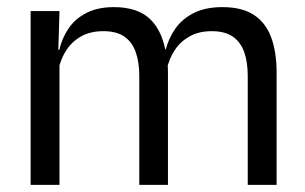

<svg xmlns="http://www.w3.org/2000/svg" viewBox="-20 -519 856 539"><path d="M756.5 0H675.5V-305.5Q675.5 -344 665.8 -372.2Q656 -400.5 633.8 -416Q611.5 -431.5 574 -431.5Q538.5 -431.5 512.5 -417Q486.5 -402.5 470.5 -378.2Q454.5 -354 448 -323L435.5 -380.5H445.5Q453.5 -412 472.5 -439Q491.5 -466 524 -482.5Q556.5 -499 604.5 -499Q659 -499 692.2 -477.5Q725.5 -456 741 -414.8Q756.5 -373.5 756.5 -314.5ZM147 0H66V-488H147L143.5 -371L147 -366ZM451.5 0H371V-305.5Q371 -344 361.2 -372.2Q351.5 -400.5 329.5 -416Q307.5 -431.5 270 -431.5Q234 -431.5 208 -417Q182 -402.5 166 -377.8Q150 -353 143.5 -321.5L128.5 -379H146.5Q154 -412 172.5 -439.2Q191 -466.5 222.8 -482.8Q254.5 -499 300 -499Q367.5 -499 402.8 -464Q438 -429 447 -362Q449.5 -352 450.5 -340.2Q451.5 -328.5 451.5 -317Z"/></svg>

Font: Anek Kannada Medium
Style: Regular
Weight: 400
Version: Version 1.003